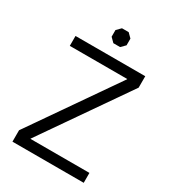

<svg xmlns="http://www.w3.org/2000/svg" viewBox="-207 -981 982 1092"><g transform="rotate(30 284.0 -435.0)"><path d="M50 -75 437 -633V-635H60V-700H518V-625L131 -67V-65H518V0H50ZM240 -799V-843L267 -870H311L338 -843V-799L311 -772H267Z"/></g></svg>

Font: Chakra Petch
Style: Regular
Weight: 400
Designer: Katatrad Aksorn Co.,Ltd.
Foundry: Cadson Demak Co.,Ltd.
Version: Version 1.000; ttfautohint (v1.6)